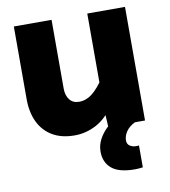

<svg xmlns="http://www.w3.org/2000/svg" viewBox="-86 -634 823 932"><g transform="rotate(-10 325.0 -167.5)"><path d="M231 -560V-221Q231 -187 247.5 -166Q264 -145 294 -145Q329 -145 359 -168.5Q389 -192 426 -247L444 -104Q403 -42 352 -15Q301 12 245 12Q180 12 135.5 -14.5Q91 -41 68 -89Q45 -137 45 -202V-560ZM593 -560V0H412L407 -86V-560ZM543 222Q535 223 525.5 224Q516 225 505 225Q425 225 389.5 194.5Q354 164 354 112Q354 80 369 51.5Q384 23 409 -0.5Q434 -24 463 -40L543 0Q513 15 499 36.5Q485 58 485 79Q485 98 498.5 106.5Q512 115 527 115Q531 115 534.5 115Q538 115 543 114Z"/></g></svg>

Font: Azeret Mono Thin ExtraBold
Style: Regular
Weight: 800
Version: Version 1.002